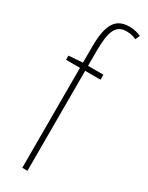

<svg xmlns="http://www.w3.org/2000/svg" viewBox="-203 -800 642 835"><g transform="rotate(30 118.0 -382.5)"><path d="M183 -502V-527H106V-598C106 -701 123 -741 177 -741C193 -741 211 -738 226 -730L236 -752C222 -759 202 -765 178 -765C105 -765 80 -715 80 -605V-528L10 -523V-502H80V0H106V-502Z"/></g></svg>

Font: Noto Sans Devanagari UI ExtraCondensed Thin
Style: Regular
Weight: 100
Width: 2
Designer: Jelle Bosma - Monotype Design Team
Foundry: Monotype Imaging Inc.
Version: Version 2.004